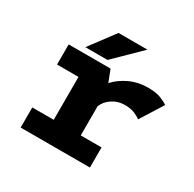

<svg xmlns="http://www.w3.org/2000/svg" viewBox="-150 -841 1011 1000"><g transform="rotate(30 355.0 -341.0)"><path d="M384.5 -121H509.5V0H93V-121H222V-379H93V-500H345L372.5 -429Q407 -466 456.2 -489Q505.5 -512 564.5 -512Q615 -512 645 -499.2Q675 -486.5 686 -477.5L601 -342.5Q587 -354 563 -363.8Q539 -373.5 506 -373.5Q463.5 -373.5 430.5 -351.5Q397.5 -329.5 384.5 -296.5ZM175.5 -531 288 -681.5H462L308.5 -531Z"/></g></svg>

Font: League Mono
Style: Bold
Weight: 700
Width: 6
Designer: Tyler Finck
Foundry: The League of Moveable Type / Tyler Finck
Version: Version 2.300;RELEASE